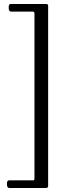

<svg xmlns="http://www.w3.org/2000/svg" viewBox="-20 -767 400 960"><path d="M220.7 162.1Q220.7 172.9 210 172.9Q148.4 172.9 26.4 172.9Q14.6 172.9 14.6 153.3Q14.6 134.8 24.4 134.8Q65.4 134.8 147.5 134.8Q152.3 134.8 152.3 123Q152.3 -150.4 152.3 -698.2Q152.3 -709 144.5 -709Q107.4 -709 35.2 -709Q23.4 -709 23.4 -728.5Q23.4 -747.1 32.2 -747.1Q91.8 -747.1 210.9 -747.1Q220.7 -747.1 220.7 -738.3Q220.7 -437.5 220.7 162.1Z"/></svg>

Font: Gilchrist
Style: Regular
Weight: 400
Version: 1.0